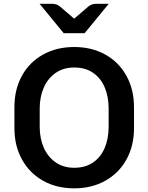

<svg xmlns="http://www.w3.org/2000/svg" viewBox="-20 -986 788 1020"><path d="M56.6 -304.7V-417Q56.6 -510.7 96.4 -583.3Q136.2 -655.8 208.5 -696Q280.8 -736.3 374 -736.3Q467.3 -736.3 539.6 -696Q611.8 -655.8 651.9 -583Q691.9 -510.3 691.9 -417V-304.7Q691.9 -211.4 651.9 -138.9Q611.8 -66.4 539.6 -25.9Q467.3 14.6 374 14.6Q280.8 14.6 208.7 -25.9Q136.7 -66.4 96.7 -138.9Q56.6 -211.4 56.6 -304.7ZM557.1 -312.5V-409.7Q557.1 -472.2 536.4 -521.5Q515.6 -570.8 474.6 -599.1Q433.6 -627.4 374 -627.4Q317.4 -627.4 275.9 -598.9Q234.4 -570.3 212.6 -520.8Q190.9 -471.2 190.9 -409.7V-312.5Q190.9 -251 212.6 -201.4Q234.4 -151.9 275.9 -123.3Q317.4 -94.7 374 -94.7Q433.6 -94.7 474.6 -123Q515.6 -151.4 536.4 -200.7Q557.1 -250 557.1 -312.5ZM318.4 -809.6H429.7L557.6 -965.8H493.2Q479.5 -965.8 469.7 -962.6Q460 -959.5 449.7 -951.7L374 -886.7L298.3 -951.7Q288.1 -959.5 278.3 -962.6Q268.6 -965.8 254.9 -965.8H190.4Z"/></svg>

Font: Lycee Sans SemiBold
Style: Regular
Weight: 600
Designer: Justin Alvin
Foundry: Alkove Design
Version: Version 1.030